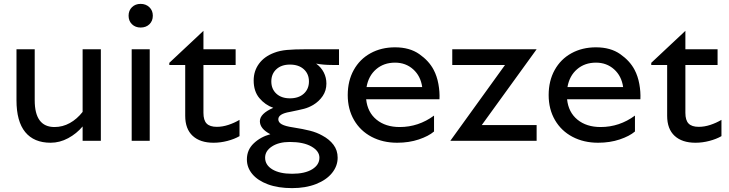

<svg xmlns="http://www.w3.org/2000/svg" viewBox="-20 -726 3758 990"><path d="M65 -209V-472H159V-209Q159 -71 261 -71Q303 -71 340 -91.5Q377 -112 406 -149V-472H500V0H406V-74Q375 -37 331.5 -13.5Q288 10 241 10Q155 10 110 -45Q65 -100 65 -209Z M705 -706Q678 -706 660.5 -689Q643 -672 643 -645Q643 -618 660.5 -601Q678 -584 705 -584Q733 -584 750.5 -601Q768 -618 768 -645Q768 -672 750 -689Q732 -706 705 -706ZM752 0H659V-472H752Z M1029 -391V-144Q1029 -106 1045.5 -89Q1062 -72 1098 -72Q1127 -72 1157.5 -82Q1188 -92 1215 -108V-24Q1189 -9 1153 0.5Q1117 10 1081 10Q1012 10 973.5 -25.5Q935 -61 935 -129V-391H853V-402L1029 -567V-472H1195V-391Z M1474 6Q1418 6 1382.5 29Q1347 52 1347 87Q1347 125 1384.5 147.5Q1422 170 1486 170Q1552 170 1589.5 147Q1627 124 1627 87Q1627 53 1586 29.5Q1545 6 1474 6ZM1573 -306Q1573 -345 1546.5 -369Q1520 -393 1475 -393Q1431 -393 1405 -369Q1379 -345 1379 -306Q1379 -267 1405 -243Q1431 -219 1475 -219Q1520 -219 1546.5 -243Q1573 -267 1573 -306ZM1728 -472V-391H1693Q1648 -391 1610 -398Q1636 -379 1649.5 -352.5Q1663 -326 1663 -295Q1663 -259 1644 -231Q1625 -203 1595 -185Q1571 -171 1547.5 -165Q1524 -159 1475 -149Q1415 -139 1415 -111Q1415 -95 1433 -85Q1451 -75 1492 -69Q1543 -61 1578.5 -52Q1614 -43 1642 -27Q1678 -8 1699.5 20.5Q1721 49 1721 87Q1721 130 1692 166Q1663 202 1609.5 223Q1556 244 1486 244Q1414 244 1361.5 224.5Q1309 205 1281 171.5Q1253 138 1253 96Q1253 47 1288 13.5Q1323 -20 1374 -34Q1320 -62 1320 -101Q1320 -140 1389 -170Q1347 -185 1317.5 -220Q1288 -255 1288 -311Q1288 -360 1315.5 -397.5Q1343 -435 1394 -454Q1422 -465 1460 -468.5Q1498 -472 1558 -472Z M2017 -482Q2092 -482 2142 -447Q2192 -412 2216 -366Q2233 -334 2240.5 -293Q2248 -252 2246 -214H1868Q1875 -147 1921.5 -109Q1968 -71 2041 -71Q2138 -71 2218 -130V-48Q2190 -24 2139.5 -7Q2089 10 2028 10Q1954 10 1896 -20.5Q1838 -51 1805.5 -107Q1773 -163 1773 -236Q1773 -309 1804 -365Q1835 -421 1890.5 -451.5Q1946 -482 2017 -482ZM2157 -277Q2149 -334 2110.5 -368.5Q2072 -403 2017 -403Q1959 -403 1919.5 -369Q1880 -335 1870 -277Z M2584 -391H2312V-472H2747L2464 -81H2747V0H2302Z M3053 -482Q3128 -482 3178 -447Q3228 -412 3252 -366Q3269 -334 3276.5 -293Q3284 -252 3282 -214H2904Q2911 -147 2957.5 -109Q3004 -71 3077 -71Q3174 -71 3254 -130V-48Q3226 -24 3175.5 -7Q3125 10 3064 10Q2990 10 2932 -20.5Q2874 -51 2841.5 -107Q2809 -163 2809 -236Q2809 -309 2840 -365Q2871 -421 2926.5 -451.5Q2982 -482 3053 -482ZM3193 -277Q3185 -334 3146.5 -368.5Q3108 -403 3053 -403Q2995 -403 2955.5 -369Q2916 -335 2906 -277Z M3514 -391V-144Q3514 -106 3530.5 -89Q3547 -72 3583 -72Q3612 -72 3642.5 -82Q3673 -92 3700 -108V-24Q3674 -9 3638 0.5Q3602 10 3566 10Q3497 10 3458.5 -25.5Q3420 -61 3420 -129V-391H3338V-402L3514 -567V-472H3680V-391Z"/></svg>

Font: Madhuban
Style: Regular
Weight: 400
Designer: jaikishan Patel
Foundry: MagicType
Version: Version 1.000